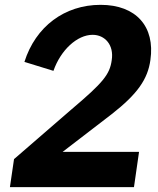

<svg xmlns="http://www.w3.org/2000/svg" viewBox="-20 -774 654 794"><path d="M534 0 555 -146H239L442 -302C548 -385 591 -446 602 -526C622 -664 543 -754 396 -754C247 -754 127 -664 81 -518L201 -481C231 -567 299 -630 363 -630C414 -630 452 -588 442 -525C434 -466 406 -432 276 -322L38 -116L21 0Z"/></svg>

Font: Cheyenne Sans
Style: Bold Italic
Weight: 700
Italic angle: -8.13011°
Designer: The Public Sans project authors (U.S. Web Design System), Libre Franklin designed by Pablo Impallari and Rodrigo Fuenzal
Foundry: The Cheyenne Sans Project Authors
Version: Version 2.007